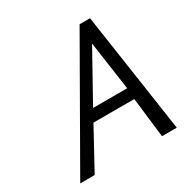

<svg xmlns="http://www.w3.org/2000/svg" viewBox="-162 -850 961 988"><g transform="rotate(-30 318.0 -355.5)"><path d="M447.8 -592.8 286.6 -303.2H489.3ZM493.2 -236.8H250.5L121.1 0H35.2L441.9 -710.9H503.9L608.9 0H521Z"/></g></svg>

Font: Tuffy
Style: Italic
Weight: 400
Italic angle: -12°
Designer: Thatcher Ulrich, Karoly Barta and Michael Everson
Version: Version 001.271